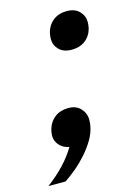

<svg xmlns="http://www.w3.org/2000/svg" viewBox="-163 -591 553 790"><g transform="rotate(-15 113.5 -196.0)"><path d="M-57 142Q26 80 68 9Q42 4 26.5 -13.5Q11 -31 11 -54Q11 -67 16 -84Q25 -113 48 -130Q71 -147 105 -147Q138 -147 157 -126.5Q176 -106 176 -78Q176 -62 173 -49Q167 -20 150.5 7Q134 34 112 59Q90 84 65 105Q40 126 16 142H-57ZM182 -375Q147 -375 128 -394Q109 -413 109 -440Q109 -451 112 -466Q120 -497 143.5 -515.5Q167 -534 201 -534Q236 -534 255 -514.5Q274 -495 274 -468Q274 -457 271 -442Q263 -411 239.5 -393Q216 -375 182 -375Z"/></g></svg>

Font: IBM Plex Serif SemiBold
Style: Italic
Weight: 600
Italic angle: -14°
Designer: Mike Abbink, Paul van der Laan, Pieter van Rosmalen
Foundry: Bold Monday
Version: Version 2.5